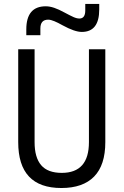

<svg xmlns="http://www.w3.org/2000/svg" viewBox="-20 -943 626 973"><path d="M291 9.8Q72.3 9.8 72.3 -222.7V-693.4H155.3V-222.7Q155.3 -145 188.5 -106Q221.7 -66.9 293 -66.9Q430.7 -66.9 430.7 -222.7V-693.4H513.7V-222.7Q513.7 -106.4 457 -48.3Q400.4 9.8 291 9.8ZM113.3 -764.6V-793.9Q113.3 -911.1 211.9 -911.1Q231.9 -911.1 254.9 -903.3Q277.8 -895.5 306.2 -879.9Q334.5 -864.7 351.6 -856.9Q368.7 -849.1 382.3 -849.1Q412.1 -849.1 412.1 -890.1V-922.9H482.9V-895Q482.9 -781.2 394.5 -781.2Q358.4 -781.2 296.9 -814.9Q274.4 -827.6 255.9 -835.4Q237.3 -843.3 224.1 -843.3Q184.6 -843.3 184.6 -798.8V-764.6Z"/></svg>

Font: Cascadia Code PL SemiLight
Style: Regular
Weight: 350
Monospace: yes
Designer: Aaron Bell
Foundry: Saja Typeworks
Version: Version 2404.023; ttfautohint (v1.8.4)